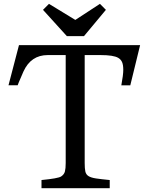

<svg xmlns="http://www.w3.org/2000/svg" viewBox="-20 -983 789 1003"><path d="M613.8 -537.1Q624 -592.3 624 -617.9Q624 -643.6 617.9 -658Q611.8 -672.4 597.7 -680.7Q573.2 -695.3 504.9 -695.3H422.4V-131.3Q422.4 -103 425.8 -87.2Q429.2 -71.3 442.4 -63Q455.6 -54.7 481.7 -50.8Q507.8 -46.9 553.2 -42.5V0H196.8V-42.5Q283.2 -50.8 299.1 -61Q314.9 -71.3 319.1 -87.2Q323.2 -103 323.2 -131.3V-695.3H229.5Q141.6 -695.3 102.5 -609.4Q90.3 -583 78.1 -552.7L72.3 -537.6H24.4L79.1 -747.1H711.9L660.6 -537.1ZM204.6 -931.6 235.8 -962.9 373.5 -878.9Q373.5 -878.9 502 -962.9L533.2 -931.6L418.9 -794.4H329.1Z"/></svg>

Font: Metamorphous
Style: Regular
Weight: 400
Designer: James Grieshaber
Foundry: James Grieshaber
Version: Version 1.001